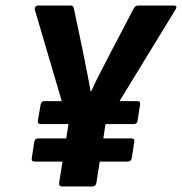

<svg xmlns="http://www.w3.org/2000/svg" viewBox="-20 -675 659 695"><path d="M205 0Q193 0 194 -13L228 -226L106 -640Q105 -647 108.5 -651Q112 -655 117 -655H235Q246 -655 247 -646L281 -485Q287 -453 294.5 -416Q302 -379 308 -344H310Q328 -384 346 -418Q364 -452 380 -484L465 -646Q470 -655 481 -655H610Q616 -655 618 -651Q620 -647 615 -640L362 -226L329 -13Q326 0 315 0ZM105 -90Q93 -90 95 -103L104 -161Q106 -174 119 -174H456Q469 -174 466 -161L457 -103Q455 -90 442 -90ZM128 -226Q115 -226 117 -239L127 -296Q129 -309 141 -309H477Q490 -309 487 -296L478 -239Q477 -226 463 -226Z"/></svg>

Font: Sofia Sans Semi Condensed ExtraBold
Style: Italic
Weight: 800
Italic angle: -9°
Version: Version 4.100